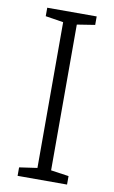

<svg xmlns="http://www.w3.org/2000/svg" viewBox="-83 -759 477 803"><g transform="rotate(10 155.5 -357.0)"><path d="M261 0H51V-36L127 -47V-666L51 -678V-714H261V-678L185 -666V-47L261 -36Z"/></g></svg>

Font: Noto Sans Lao UI Light
Style: Regular
Weight: 300
Designer: Monotype Design Team
Foundry: Monotype Imaging Inc.
Version: Version 2.000; ttfautohint (v1.8.4.7-5d5b)